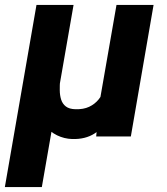

<svg xmlns="http://www.w3.org/2000/svg" viewBox="-41 -548 672 771"><path d="M426.8 -528.3H575.7L484.4 0H345.2L357.4 -130.4ZM392.6 -246.1 449.2 -247.6Q445.8 -204.1 433.6 -158.4Q421.4 -112.8 398.2 -74Q375 -35.2 338.4 -11.7Q301.8 11.7 249 10.3Q216.8 9.3 188.2 -4.6Q159.7 -18.6 139.9 -43.7Q120.1 -68.8 116.2 -102.1L125 -225.6H200.2Q198.7 -205.6 199 -185.3Q199.2 -165 204.6 -147.9Q210 -130.9 223.6 -120.4Q237.3 -109.9 262.2 -109.4Q293.9 -108.4 316.9 -119.1Q339.8 -129.9 355.2 -148.9Q370.6 -168 379.6 -193.1Q388.7 -218.3 392.6 -246.1ZM105.5 -528.3H254.4L127 203.1H-21.5Z"/></svg>

Font: Roboto ExtraBold
Style: Italic
Weight: 800
Designer: Christian Robertson
Foundry: Google
Version: Version 3.009; 2024